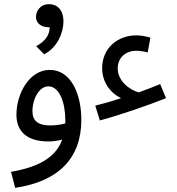

<svg xmlns="http://www.w3.org/2000/svg" viewBox="-20 -673 850 923"><path d="M192 -412C258 -445 285 -520 285 -569C285 -626 255 -653 216 -653C171 -653 153 -617 153 -592C153 -560 180 -542 214 -542H219C218 -504 198 -475 154 -451ZM460 -94C548 -117 696 -168 778 -201L750 -269C718 -255 682 -242 647 -229C602 -241 546 -284 546 -344C546 -393 580 -429 637 -429C651 -429 671 -426 690 -421L703 -492C680 -499 656 -503 635 -503C547 -503 471 -443 471 -345C471 -277 512 -225 562 -201C517 -186 474 -174 438 -165ZM53 230C263 199 371 86 371 -97C371 -222 321 -337 219 -337C122 -337 59 -224 59 -121C59 -43 108 7 212 7C234 7 258 4 279 -2C248 84 166 130 33 153ZM136 -138C136 -200 170 -258 212 -258C265 -258 294 -181 294 -96C294 -91 294 -85 294 -80C272 -73 245 -70 221 -70C164 -70 136 -92 136 -138Z"/></svg>

Font: Noto Sans Arabic SemCond
Style: Regular
Weight: 400
Width: 4
Designer: Monotype Design Team, Nadine Chahine, Nizar Qandah and Khaled Hosny
Foundry: Monotype Imaging Inc.
Version: Version 2.012